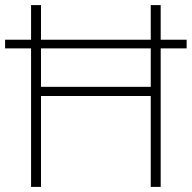

<svg xmlns="http://www.w3.org/2000/svg" viewBox="-20 -734 753 754"><path d="M102 0V-544H0V-578H102V-714H141V-578H572V-714H611V-578H713V-544H611V0H572V-357H141V0ZM141 -393H572V-544H141Z"/></svg>

Font: Noto Sans Kannada ExtraLight
Style: Regular
Weight: 200
Designer: Jelle Bosma - Monotype Design Team
Foundry: Monotype Imaging Inc.
Version: Version 2.005; ttfautohint (v1.8.4.7-5d5b)